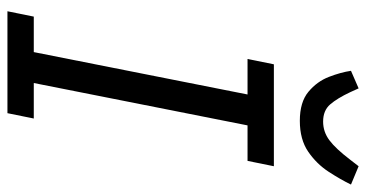

<svg xmlns="http://www.w3.org/2000/svg" viewBox="-248 -712 960 503"><g transform="rotate(90 231.5 -460.0)"><path d="M276 0H9L23 -69H116L227 -629H134L148 -698H415L401 -629H308L197 -69H290ZM296 -766Q247 -766 220 -788.5Q193 -811 181 -842Q169 -873 165 -900L211 -920L221 -898Q237 -864 253 -845.5Q269 -827 298 -827Q325 -827 347 -843.5Q369 -860 398 -898L415 -920L463 -900Q450 -873 429.5 -841.5Q409 -810 377 -788Q345 -766 296 -766Z"/></g></svg>

Font: IBM Plex Sans
Style: Italic
Weight: 400
Italic angle: -11.31°
Designer: Mike Abbink, Paul van der Laan, Pieter van Rosmalen
Foundry: Bold Monday
Version: Version 3.201